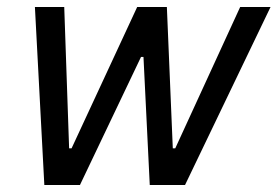

<svg xmlns="http://www.w3.org/2000/svg" viewBox="-20 -530 795 550"><path d="M107 0 80 -510H164L178 -105H185L373 -510H458L475 -105H482L668 -510H755L510 0H409L391 -367H384L209 0Z"/></svg>

Font: Saira Semi Condensed
Style: Italic
Weight: 400
Width: 4
Italic angle: -12°
Designer: Hector Gatti with collaboration of the Omnibus-Type team
Foundry: Omnibus-Type
Version: Version 1.001; ttfautohint (v1.8)